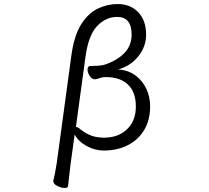

<svg xmlns="http://www.w3.org/2000/svg" viewBox="-20 -732 1040 954"><path d="M318 193Q317 202 301 202Q285 202 265 192Q245 182 245 169V165Q248 154 253 129.5Q258 105 262 78L335 -459Q349 -558 384.5 -613Q420 -668 467.5 -690Q515 -712 564 -712Q628 -712 667 -671Q706 -630 706 -560Q706 -501 667.5 -452.5Q629 -404 567 -387Q619 -383 654 -356.5Q689 -330 707.5 -290Q726 -250 726 -204Q726 -135 696 -85.5Q666 -36 614 -10Q562 16 495 16Q452 16 410.5 -6.5Q369 -29 351 -64L330 88ZM357 -100Q358 -100 358.5 -100.5Q359 -101 360 -101Q365 -101 370.5 -96.5Q376 -92 384 -86Q409 -67 435.5 -57.5Q462 -48 497 -48Q568 -48 611.5 -90Q655 -132 655 -203Q655 -274 616 -311.5Q577 -349 506 -349Q493 -349 481.5 -346Q470 -343 460 -339Q457 -338 452 -338Q436 -338 425.5 -355Q415 -372 415 -386Q415 -404 429 -404Q446 -404 468 -405.5Q490 -407 501 -411Q563 -432 598.5 -469Q634 -506 634 -560Q634 -648 562 -648Q507 -648 463.5 -603.5Q420 -559 405 -452Z"/></svg>

Font: QiushuiShotai
Style: Regular
Weight: 600
Designer: Fontworks Inc.
Foundry: Fontworks Inc.
Version: Version 1.250